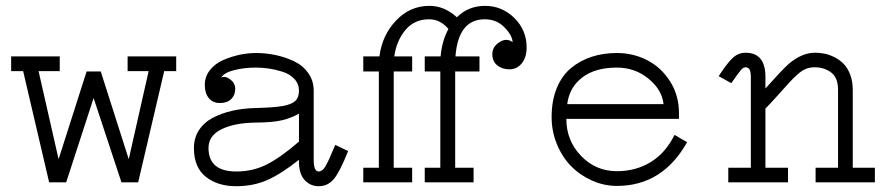

<svg xmlns="http://www.w3.org/2000/svg" viewBox="-20 -623 3038 656"><path d="M419.9 -79.1 487.8 -379.9H416V-430.2H582V-379.9H541L452.1 0H395L299.8 -288.1L206.1 0H147.9L59.1 -379.9H18.1V-430.2H184.1V-379.9H111.8L180.2 -79.1L275.9 -378.9H324.2Z M1169.4 -106.9Q1141.1 -35.6 1120.6 -11.2Q1100.1 13.2 1068.8 13.2Q1039.1 13.2 1019.5 -9.5Q1000 -32.2 1001.5 -77.1Q941.4 -29.3 893.8 -8.1Q846.2 13.2 786.6 13.2Q724.1 13.2 683.6 -18.6Q643.1 -50.3 642.6 -115.2Q642.1 -150.9 659.4 -177.7Q676.8 -204.6 707 -220.5Q737.3 -236.3 773.7 -244.6Q810.1 -252.9 852.5 -253.9Q914.6 -255.4 945.3 -260.7Q976.1 -266.1 988.8 -278.1Q1001.5 -290 1001.5 -313Q1001.5 -336.4 985.8 -353.3Q970.2 -370.1 945.3 -377.9Q920.4 -385.7 898.2 -388.9Q876 -392.1 854.5 -392.1Q814.9 -392.1 780.5 -383.5Q746.1 -375 735.8 -357.9Q749.5 -364.7 766.6 -351.8Q783.7 -338.9 783.7 -319.8Q783.7 -297.9 769.8 -284.4Q755.9 -271 731.4 -271Q707 -271 693.4 -287.8Q679.7 -304.7 679.7 -333Q679.7 -361.3 697.3 -383.5Q714.8 -405.8 742.4 -417.7Q770 -429.7 798.6 -435.8Q827.1 -441.9 854.5 -441.9Q887.2 -441.9 919.7 -435.3Q952.1 -428.7 982.9 -414.6Q1013.7 -400.4 1032.7 -374Q1051.8 -347.7 1051.8 -313V-77.1Q1051.8 -37.1 1068.8 -37.1Q1081.1 -37.1 1091.3 -53.7Q1101.6 -70.3 1125.5 -127.9ZM1001.5 -234.9Q975.1 -219.7 943.8 -212.2Q912.6 -204.6 851.6 -204.1Q781.2 -203.1 736.8 -181.4Q692.4 -159.7 692.4 -117.2Q692.4 -37.1 787.6 -37.1Q843.3 -37.1 890.4 -60.5Q937.5 -84 1001.5 -139.2Z M1637.2 -603Q1694.8 -603 1737.1 -561.8Q1779.3 -520.5 1779.3 -460.9Q1779.3 -426.8 1762.7 -406.5Q1746.1 -386.2 1721.2 -386.2Q1695.3 -386.2 1678.7 -399.9Q1662.1 -413.6 1662.1 -438Q1662.1 -463.4 1686.5 -479Q1710.9 -494.6 1731.4 -479Q1730.5 -502 1703.6 -529.5Q1676.8 -557.1 1636.2 -557.1Q1545.9 -557.1 1536.1 -430.2H1618.2V-378.9H1535.2V-49.8H1598.1V0H1431.2V-49.8H1484.4V-378.9H1431.2V-430.2H1485.4Q1490.2 -484.4 1512.2 -523.9Q1484.4 -557.1 1446.3 -557.1Q1395.5 -557.1 1365 -520.3Q1334.5 -483.4 1327.1 -430.2H1388.2V-378.9H1325.2V-49.8H1388.2V0H1221.2V-49.8H1274.4V-378.9H1221.2V-430.2H1276.4Q1285.2 -502 1332.8 -552.5Q1380.4 -603 1447.3 -603Q1498.5 -603 1541 -564Q1580.1 -603 1637.2 -603Z M1864.7 -223.1Q1864.7 -279.3 1882.3 -322Q1899.9 -364.7 1930.9 -390.4Q1961.9 -416 2001.5 -429Q2041 -441.9 2087.9 -441.9Q2143.1 -441.9 2190.9 -417.5Q2238.8 -393.1 2269.3 -345.2Q2299.8 -297.4 2299.8 -236.8V-216.8H1915Q1915 -142.6 1965.3 -90.3Q2015.6 -38.1 2087.9 -38.1Q2152.3 -38.1 2203.1 -69.1Q2253.9 -100.1 2284.7 -162.1L2327.6 -137.2Q2243.7 12.2 2087.9 12.2Q2043.9 12.2 2003.2 -5.9Q1962.4 -23.9 1931.9 -54.7Q1901.4 -85.4 1883.1 -129.6Q1864.7 -173.8 1864.7 -223.1ZM2247.1 -267.1Q2241.7 -316.9 2195.3 -354.5Q2148.9 -392.1 2087.9 -392.1Q2013.7 -392.1 1969.5 -358.4Q1925.3 -324.7 1918 -267.1Z M2446.3 -378.9Q2470.2 -414.1 2487.3 -428.5Q2504.4 -442.9 2527.3 -442.9Q2598.6 -442.9 2595.2 -351.1V-320.8Q2653.3 -385.7 2674.3 -404.3Q2719.2 -442.4 2763.7 -442.9Q2780.3 -442.9 2796.9 -439.7Q2813.5 -436.5 2831.3 -427.5Q2849.1 -418.5 2862.5 -404.8Q2876 -391.1 2884.8 -368.2Q2893.6 -345.2 2893.6 -315.9V-49.8H2969.2V0H2766.6V-49.8H2843.3V-315.9Q2843.3 -357.9 2819.6 -375.5Q2795.9 -393.1 2763.7 -393.1Q2747.6 -393.1 2734.1 -387.9Q2720.7 -382.8 2705.1 -368.9Q2689.5 -355 2677.2 -341.6Q2665 -328.1 2640.6 -300.8Q2616.2 -273.4 2595.2 -252V-49.8H2672.4V0H2468.3V-49.8H2545.4V-357.9Q2545.4 -377.4 2541 -385.3Q2536.6 -393.1 2527.3 -393.1Q2519.5 -393.1 2511.7 -384Q2503.9 -375 2478.5 -338.9L2435.5 -362.8Z"/></svg>

Font: Compagnon Roman
Style: Regular
Weight: 400
Designer: Juliette Duhe, Lea Pradine
Foundry: Velvetyne Type Foundry
Version: Version 1.000;PS 001.000;hotconv 1.0.88;makeotf.lib2.5.64775